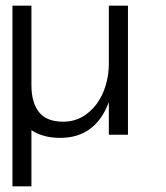

<svg xmlns="http://www.w3.org/2000/svg" viewBox="-20 -475 586 677"><path d="M431.2 0H363.8V-115.2Q316.9 11.2 191.9 11.2Q131.8 11.2 90.8 -16.1V182.1H23.9V-455.1H90.8V-174.8Q90.8 -113.8 117.4 -79.8Q144 -45.9 203.1 -45.9Q240.2 -45.9 270 -63Q299.8 -80.1 320.8 -108.6Q341.8 -137.2 352.8 -174.1Q363.8 -210.9 363.8 -251V-455.1H431.2Z"/></svg>

Font: Anonymous Pro
Style: Regular
Weight: 400
Monospace: yes
Designer: Mark Simonson
Version: Version 1.002